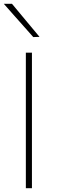

<svg xmlns="http://www.w3.org/2000/svg" viewBox="-26 -990 298 1010"><path d="M110 0Q110 -61 110 -117Q110 -173 110 -238V-475Q110 -540.5 110 -596.5Q110 -652.5 110 -713H142Q142 -652.5 142 -596.5Q142 -540.5 142 -475V-238Q142 -173 142 -117Q142 -61 142 0ZM149 -795Q123.5 -824 97.8 -852.8Q72 -881.5 46.2 -910.8Q20.5 -940 -6 -970H37Q73 -927 109.2 -883.2Q145.5 -839.5 182 -796Z"/></svg>

Font: Commissioner Thin
Style: Regular
Weight: 100
Designer: Kostas Bartsokas
Foundry: Kostas Bartsokas
Version: Version 1.001;gftools[0.9.23]